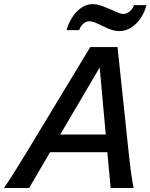

<svg xmlns="http://www.w3.org/2000/svg" viewBox="-29 -936 749 956"><path d="M505.4 -178.2H220.2L116.2 0H-9.3Q34.7 -64 99.1 -170.4L420.4 -701.7H556.2L612.3 -170.4Q624.5 -56.6 636.2 0H522ZM271 -266.1H497.6L467.3 -600.1ZM432.1 -915.5Q451.7 -915.5 467.8 -910.2Q483.9 -904.8 518.1 -890.6L540.5 -880.9Q557.1 -873.5 566.7 -870.1Q576.2 -866.7 585.9 -866.7Q602.1 -866.7 617.2 -879.6Q632.3 -892.6 638.2 -910.6H700.2Q691.4 -875 671.4 -845.5Q651.4 -815.9 624 -798.6Q596.7 -781.2 565.9 -781.2Q546.4 -781.2 528.3 -786.9Q510.3 -792.5 486.3 -804.2Q459.5 -817.9 444.1 -824Q428.7 -830.1 416 -830.1Q398.9 -830.1 385 -817.4Q371.1 -804.7 365.2 -786.1H302.7Q311.5 -819.8 330.6 -849.6Q349.6 -879.4 376.2 -897.5Q402.8 -915.5 432.1 -915.5Z"/></svg>

Font: Lesson One Medium
Style: Italic
Weight: 500
Italic angle: -14°
Designer: But Ko, Victor Gaultney, Annie Olsen, Julie Remington, Don Collingsworth, Eric Hays, Becca Hirsbrunner
Version: Version 1.100